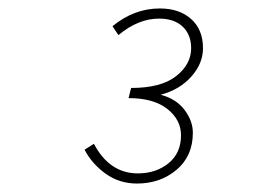

<svg xmlns="http://www.w3.org/2000/svg" viewBox="-20 -832 640 454"><path d="M304 -398Q262 -398 229.5 -421.5Q197 -445 180 -478L202 -492Q239 -422 306 -422Q349 -422 378.5 -446Q408 -470 408 -512Q408 -549 375.5 -574.5Q343 -600 284 -600L290 -624Q361 -624 396.5 -652Q432 -680 432 -718Q432 -750 412 -769Q392 -788 356 -788Q307 -788 260 -749L246 -770Q297 -812 358 -812Q404 -812 432 -787Q460 -762 460 -718Q460 -682 432.5 -651Q405 -620 360 -608Q397 -598 416.5 -572Q436 -546 436 -518Q436 -463 397.5 -430.5Q359 -398 304 -398Z"/></svg>

Font: TypoPRO Source Code Pro
Style: Italic
Weight: 200
Italic angle: -11°
Monospace: yes
Designer: Paul D. Hunt, Teo Tuominen
Foundry: Adobe Systems Incorporated
Version: Version 1.030;PS 1.0;hotconv 1.0.84;makeotf.lib2.5.63406